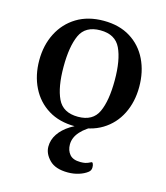

<svg xmlns="http://www.w3.org/2000/svg" viewBox="-109 -579 775 894"><g transform="rotate(15 278.5 -132.0)"><path d="M37.6 -240.2Q37.6 -313 67.1 -370.8Q96.7 -428.7 151.1 -461.9Q205.6 -495.1 281.2 -495.1Q356.4 -495.1 409.9 -461.9Q463.4 -428.7 491.5 -370.8Q519.5 -313 519.5 -240.2Q519.5 -167.5 490.7 -109.9Q461.9 -52.2 407.5 -19Q353 14.2 277.8 14.2Q202.1 14.2 148.4 -19Q94.7 -52.2 66.2 -109.9Q37.6 -167.5 37.6 -240.2ZM154.8 -240.2Q154.8 -142.1 180.9 -87.2Q207 -32.2 279.3 -32.2Q351.1 -32.2 376.2 -87.2Q401.4 -142.1 401.4 -240.2Q401.4 -338.4 375.2 -393.3Q349.1 -448.2 277.3 -448.2Q205.1 -448.2 179.9 -393.1Q154.8 -337.9 154.8 -240.2ZM369.6 -36.6 380.9 -15.1Q276.9 35.2 276.9 101.6Q276.9 130.4 293 149.4Q309.1 168.5 345.2 168.5Q358.4 168.5 368.4 166.5Q378.4 164.6 395.5 155.8Q399.4 153.8 402.8 160.2Q406.2 166.5 406.2 178.2Q406.2 193.4 394.5 202.1Q378.4 214.8 353.5 222.7Q328.6 230.5 300.8 230.5Q240.7 230.5 211.7 200.9Q182.6 171.4 182.6 137.2Q182.6 104.5 201.7 75.9Q220.7 47.4 256.3 25.1Q292 2.9 342.3 -9.8Z"/></g></svg>

Font: Gelasio Medium
Style: Regular
Weight: 500
Designer: Eben Sorkin
Foundry: Eben Sorkin
Version: Version 1.008